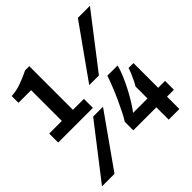

<svg xmlns="http://www.w3.org/2000/svg" viewBox="-183 -827 967 967"><g transform="rotate(-45 300.0 -343.5)"><path d="M0 -312V-376H90V-595H0V-643Q35 -645 70 -657.5Q105 -670 139 -687H169V-376H247V-312ZM0 0 217 -280H287L89 0ZM315 -406 514 -686H600L384 -406ZM475 0V-88H311V-149Q321 -164 335 -191.5Q349 -219 364 -252Q379 -285 392 -317.5Q405 -350 413 -375H486Q480 -350 466.5 -318Q453 -286 436.5 -254.5Q420 -223 403 -195.5Q386 -168 372 -151H475V-236Q482 -247 490 -264Q498 -281 505.5 -298Q513 -315 516 -327H551V-151H600V-88H551V0Z"/></g></svg>

Font: Chivo Mono SemiBold
Style: Regular
Weight: 600
Monospace: yes
Designer: Hector Gatti
Foundry: Omnibus-Type
Version: Version 1.008